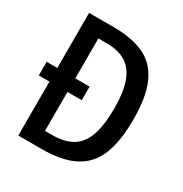

<svg xmlns="http://www.w3.org/2000/svg" viewBox="-168 -854 937 983"><g transform="rotate(30 300.0 -362.5)"><path d="M77 -319H14V-399.5H77V-725H221.5Q334 -725 405 -690.5Q476 -656 511.2 -577.5Q546.5 -499 546.5 -367Q546.5 -235.5 513.8 -155.5Q481 -75.5 408.2 -37.8Q335.5 0 213.5 0H77ZM433.5 -367Q433.5 -459.5 413 -518.5Q392.5 -577.5 348.5 -606.5Q304.5 -635.5 233 -635.5H183.5V-399.5H268V-319H183.5V-89H223.5Q299 -89 344.8 -116.8Q390.5 -144.5 412 -205.2Q433.5 -266 433.5 -367Z"/></g></svg>

Font: JuliaMono Medium
Style: Regular
Weight: 500
Monospace: yes
Designer: cormullion
Foundry: corm
Version: Version 0.054; ttfautohint (v1.8.4)